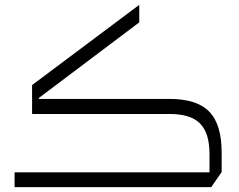

<svg xmlns="http://www.w3.org/2000/svg" viewBox="-20 -770 983 790"><path d="M40 0H849L892 -62V-141C892 -298 827 -363 676 -363H140V-367L553 -678V-750L112 -420V-301H677C792 -301 842 -253 842 -135V-61H40Z"/></svg>

Font: IBM Plex Arabic Light
Style: Regular
Weight: 300
Designer: Mike Abbink, Paul van der Laan, Pieter van Rosmalen, Wael Morcos, Khajak Apelian
Foundry: Bold Monday
Version: Version 1.0